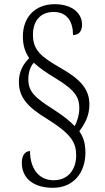

<svg xmlns="http://www.w3.org/2000/svg" viewBox="-20 -780 501 915"><path d="M232 115C330 115 387 44 387 -53C387 -104 374 -131 358 -155C384 -189 406 -228 406 -282C406 -356 363 -403 264 -459C177 -509 137 -541 137 -614C137 -681 173 -723 236 -723C302 -723 328 -674 328 -613C355 -613 371 -630 371 -663C371 -714 328 -760 240 -760C150 -760 89 -701 89 -606C89 -562 100 -532 119 -503C91 -475 70 -439 70 -390C70 -316 111 -270 205 -213C320 -141 343 -101 343 -39C343 27 305 79 236 79C158 79 123 14 123 -60C106 -60 84 -47 84 -4C84 69 139 115 232 115ZM336 -179C317 -199 283 -228 237 -257C145 -315 115 -344 115 -402C115 -437 126 -465 141 -481C169 -455 205 -431 248 -405C342 -348 358 -313 358 -264C358 -231 346 -197 336 -179Z"/></svg>

Font: Noto Serif Hebrew Condensed Light
Style: Regular
Weight: 300
Width: 3
Designer: Monotype Design Team
Foundry: Monotype Imaging Inc.
Version: Version 2.004